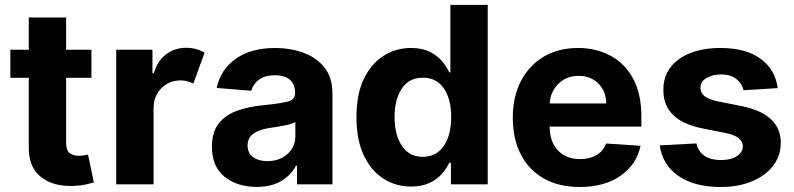

<svg xmlns="http://www.w3.org/2000/svg" viewBox="-20 -747 3219 778"><path d="M350.5 -545.5V-431.8H247.9V-169Q247.9 -137.8 262.1 -126.8Q276.3 -115.8 299 -115.8Q309.7 -115.8 320.3 -117.5Q331 -119.3 336.6 -120.7L360.4 -7.8Q349.1 -4.3 328.5 0.4Q307.9 5 278.4 6.4Q196 9.6 146.1 -29.7Q96.2 -68.9 96.6 -148.8V-431.8H22V-545.5H96.6V-676.1H247.9V-545.5Z M451 0V-545.5H597.7V-450.3H603.3Q618.3 -501.1 653.2 -527.2Q688.2 -553.3 734.4 -553.3Q756.4 -553.3 775.2 -547.9Q794 -542.6 808.9 -533.4L763.5 -408.4Q752.8 -413.7 740.2 -417.4Q727.6 -421.2 712 -421.2Q666.2 -421.2 634.4 -389.9Q602.6 -358.7 602.3 -308.6V0Z M1019.9 10.3Q941.8 10.3 890.3 -30.5Q838.8 -71.4 838.8 -152.3Q838.8 -213.4 867.5 -248.2Q896.3 -283 943 -299.2Q989.7 -315.3 1043.7 -320.3Q1114.7 -327.4 1145.2 -335.2Q1175.8 -343 1175.8 -369.3V-371.4Q1175.8 -405.2 1154.7 -423.7Q1133.5 -442.1 1094.8 -442.1Q1054 -442.1 1029.8 -424.4Q1005.7 -406.6 997.9 -379.3L858 -390.6Q873.6 -465.2 935.5 -508.9Q997.5 -552.6 1095.5 -552.6Q1156.2 -552.6 1209.2 -533.4Q1262.1 -514.2 1294.6 -473.5Q1327.1 -432.9 1327.1 -367.9V0H1183.6V-75.6H1179.3Q1159.4 -37.6 1119.9 -13.7Q1080.3 10.3 1019.9 10.3ZM1063.2 -94.1Q1112.9 -94.1 1144.9 -123Q1176.8 -152 1176.8 -195V-252.8Q1168 -246.8 1149.3 -242.2Q1130.7 -237.6 1109.6 -234.2Q1088.4 -230.8 1071.7 -228.3Q1032 -222.7 1007.6 -206Q983.3 -189.3 983.3 -157.3Q983.3 -126.1 1005.9 -110.1Q1028.4 -94.1 1063.2 -94.1Z M1956.3 0V-727.3H1805V-453.8H1800.4Q1790.1 -476.2 1771.3 -498.9Q1752.5 -521.7 1721.6 -537.1Q1690.7 -552.6 1645.2 -552.6Q1585.2 -552.6 1535.2 -521.5Q1485.1 -490.4 1454.7 -428.1Q1424.4 -365.8 1424.4 -272Q1424.4 -180.8 1453.8 -118.1Q1483.3 -55.4 1533.4 -23.3Q1583.5 8.9 1645.6 8.9Q1689.6 8.9 1720.3 -5.7Q1751.1 -20.2 1770.4 -42.4Q1789.8 -64.6 1800.4 -87.4H1807.2V0ZM1808.2 -272.7Q1808.2 -199.9 1778.2 -155.7Q1748.2 -111.5 1693.5 -111.5Q1637.8 -111.5 1608.3 -156.4Q1578.8 -201.3 1578.8 -272.7Q1578.8 -343.8 1608.1 -388Q1637.4 -432.2 1693.5 -432.2Q1748.6 -432.2 1778.4 -389Q1808.2 -345.9 1808.2 -272.7Z M2328.5 10.7Q2244.7 10.7 2183.9 -23.6Q2123.2 -57.9 2090.6 -120.9Q2057.9 -183.9 2057.9 -270.2Q2057.9 -354.4 2090.6 -418Q2123.2 -481.5 2182.7 -517Q2242.2 -552.6 2322.4 -552.6Q2394.5 -552.6 2452.6 -522Q2510.7 -491.5 2544.7 -429.9Q2578.8 -368.3 2578.8 -275.6V-234H2207.4V-233.7Q2207.4 -172.6 2240.8 -137.4Q2274.1 -102.3 2331 -102.3Q2369 -102.3 2396.7 -118.3Q2424.4 -134.2 2435.7 -165.5L2575.6 -156.2Q2559.7 -80.3 2494.7 -34.8Q2429.7 10.7 2328.5 10.7ZM2207.4 -327.8H2436.4Q2436.1 -376.4 2405.2 -408Q2374.3 -439.6 2324.9 -439.6Q2274.5 -439.6 2242.2 -407Q2209.9 -374.3 2207.4 -327.8Z M3131.4 -389.9 2992.9 -381.4Q2987.2 -407.7 2964.1 -426.5Q2941.1 -445.3 2901.6 -445.3Q2866.5 -445.3 2842.2 -430.6Q2817.8 -415.8 2818.2 -391.3Q2817.8 -371.8 2833.6 -358.3Q2849.4 -344.8 2887.4 -336.6L2986.2 -316.8Q3143.5 -284.4 3143.8 -169Q3143.8 -115.4 3112.4 -74.9Q3081 -34.4 3026.3 -11.9Q2971.6 10.7 2900.9 10.7Q2792.6 10.7 2728.3 -34.6Q2664.1 -79.9 2653.4 -158L2802.2 -165.8Q2809.3 -132.5 2835 -115.4Q2860.8 -98.4 2901.3 -98.4Q2941.1 -98.4 2965.4 -114Q2989.7 -129.6 2990.1 -153.8Q2989 -194.2 2920.1 -208.1L2825.6 -226.9Q2667.3 -258.5 2668 -382.8Q2667.6 -461.6 2731 -507.1Q2794.4 -552.6 2899.1 -552.6Q3002.5 -552.6 3062 -508.9Q3121.4 -465.2 3131.4 -389.9Z"/></svg>

Font: Inter UI
Style: Bold
Weight: 700
Designer: Rasmus Andersson
Foundry: rsms
Version: 3.2;8d6f07862